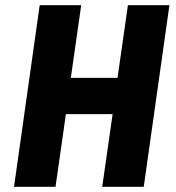

<svg xmlns="http://www.w3.org/2000/svg" viewBox="-20 -720 680 740"><path d="M34 0 133 -700H293L253 -420H433L473 -700H633L534 0H374L414 -280H234L194 0Z"/></svg>

Font: Finlandica
Style: Italic
Weight: 400
Italic angle: -8°
Designer: Niklas Ekholm, Juho Hiilivirta, Jaakko Suomalainen
Foundry: Helsinki Type Studio
Version: Version 1.064